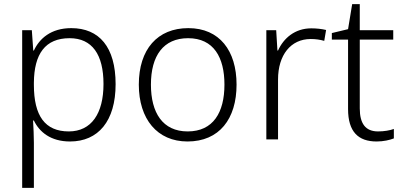

<svg xmlns="http://www.w3.org/2000/svg" viewBox="-20 -679 1963 935"><path d="M327 -542C228 -542 172 -491 145 -433H142L135 -532H88V236H145V17C145 -16 143 -58 141 -92H145C172 -36 227 10 321 10C458 10 543 -89 543 -269C543 -450 463 -542 327 -542ZM319 -493C429 -493 484 -413 484 -270C484 -126 425 -39 315 -39C199 -39 145 -115 145 -266V-276C146 -416 200 -493 319 -493Z M1132 -267C1132 -432 1049 -542 897 -542C747 -542 656 -439 656 -267C656 -99 746 10 893 10C1048 10 1132 -100 1132 -267ZM715 -267C715 -408 776 -493 896 -493C1021 -493 1073 -399 1073 -267C1073 -131 1018 -39 894 -39C772 -39 715 -130 715 -267Z M1496 -541C1416 -541 1361 -493 1334 -433H1331L1325 -532H1277V0H1334V-292C1334 -411 1396 -489 1493 -489C1517 -489 1538 -486 1559 -480L1568 -533C1547 -538 1522 -541 1496 -541Z M1821 -39C1760 -39 1732 -77 1732 -151V-486H1895V-532H1732V-659H1695L1675 -537L1596 -518V-486H1675V-148C1675 -37 1725 10 1814 10C1847 10 1878 3 1898 -5V-51C1879 -44 1851 -39 1821 -39Z"/></svg>

Font: Noto Sans Bengali Light
Style: Regular
Weight: 300
Designer: Jelle Bosma - Monotype Design Team
Foundry: Monotype Imaging Inc.
Version: Version 2.003